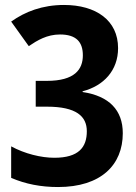

<svg xmlns="http://www.w3.org/2000/svg" viewBox="-20 -744 550 774"><path d="M214 10C387 10 475 -79 475 -207C475 -300 420 -357 313 -373V-376C398 -398 456 -460 456 -550C456 -662 367 -724 238 -724C151 -724 81 -697 25 -657L96 -558C130 -581 169 -605 222 -605C288 -605 314 -574 314 -521C314 -464 281 -418 169 -418H124V-314H169C288 -314 330 -275 330 -215C330 -151 298 -108 199 -108C146 -108 80 -124 25 -154V-27C83 -2 145 10 214 10Z"/></svg>

Font: Noto Sans Gurmukhi SemiCondensed
Style: Bold
Weight: 700
Width: 4
Designer: Jelle Bosma - Monotype Design Team
Foundry: Monotype Imaging Inc.
Version: Version 2.004